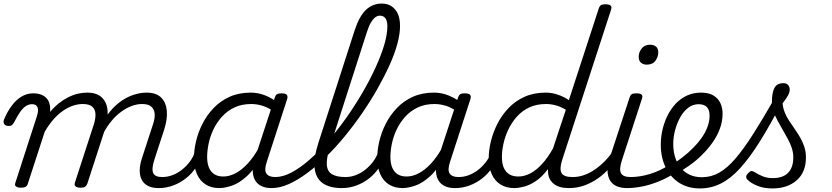

<svg xmlns="http://www.w3.org/2000/svg" viewBox="-38 -1039 4671 1078"><path d="M78 15Q64 15 53.5 9Q43 3 48 -12L169 -386Q180 -420 172.5 -437Q165 -454 142 -454Q123 -454 106.5 -443Q90 -432 74.5 -409.5Q59 -387 41 -352Q35 -342 29 -336.5Q23 -331 6 -332Q-10 -334 -15.5 -344.5Q-21 -355 -15 -369Q3 -412 27.5 -445Q52 -478 82.5 -496.5Q113 -515 148 -515Q172 -515 190.5 -508.5Q209 -502 221.5 -489.5Q234 -477 239.5 -458Q245 -439 244 -414L243 -410Q267 -439 293 -459.5Q319 -480 346 -493.5Q373 -507 399.5 -513Q426 -519 451 -519Q505 -519 533.5 -492Q562 -465 566 -418Q570 -371 551 -312L452 -7Q448 4 440 9.5Q432 15 413 15Q399 15 388.5 9Q378 3 382 -12L489 -341Q499 -373 498 -398.5Q497 -424 480.5 -439.5Q464 -455 426 -455Q399 -455 370 -445Q341 -435 313 -415Q285 -395 260 -366Q235 -337 213 -299L118 -7Q115 4 106 9.5Q97 15 78 15ZM852 17Q819 17 795.5 6Q772 -5 759.5 -26.5Q747 -48 746.5 -79.5Q746 -111 759 -151L821 -341Q832 -373 830.5 -398.5Q829 -424 812.5 -439.5Q796 -455 760 -455Q731 -455 701.5 -444Q672 -433 643 -412Q614 -391 588.5 -360.5Q563 -330 541 -288H512Q533 -349 564.5 -393Q596 -437 633.5 -465Q671 -493 710 -506Q749 -519 785 -519Q838 -519 866 -492Q894 -465 898.5 -418Q903 -371 884 -312L828 -140Q812 -89 822.5 -67Q833 -45 872 -45Q884 -45 889 -35.5Q894 -26 891.5 -14Q889 -2 879.5 7.5Q870 17 852 17Z M853 17Q840 17 835 7.5Q830 -2 832.5 -14Q835 -26 845 -35.5Q855 -45 873 -45Q902 -45 930 -55.5Q958 -66 983 -85.5Q1008 -105 1027.5 -131Q1047 -157 1058 -189Q1063 -202 1073.5 -202Q1084 -202 1092 -194Q1100 -186 1097 -173Q1085 -133 1061.5 -98Q1038 -63 1005.5 -37.5Q973 -12 934 2.5Q895 17 853 17Z M1194 17Q1149 17 1117 -3Q1085 -23 1068 -61Q1051 -99 1051 -151Q1051 -195 1062.5 -245Q1074 -295 1098.5 -343.5Q1123 -392 1161 -432Q1199 -472 1251 -495.5Q1303 -519 1370 -519Q1412 -519 1451.5 -503Q1491 -487 1523 -462L1511 -405Q1471 -434 1438 -444.5Q1405 -455 1373 -455Q1319 -455 1278 -435.5Q1237 -416 1207.5 -383Q1178 -350 1159.5 -310.5Q1141 -271 1133 -231Q1125 -191 1125 -158Q1125 -123 1135 -98.5Q1145 -74 1165 -61Q1185 -48 1216 -48Q1250 -48 1285 -66.5Q1320 -85 1354 -122Q1388 -159 1418 -214L1432 -171Q1394 -92 1350 -51.5Q1306 -11 1265 3Q1224 17 1194 17ZM1486 17Q1454 17 1430.5 6Q1407 -5 1394.5 -26.5Q1382 -48 1381 -77.5Q1380 -107 1391 -144L1504 -489Q1509 -505 1517 -510Q1525 -515 1541 -515Q1566 -515 1572.5 -506.5Q1579 -498 1574 -482L1461 -134Q1444 -85 1457.5 -65Q1471 -45 1507 -45Q1518 -45 1523 -35.5Q1528 -26 1526 -14Q1524 -2 1514 7.5Q1504 17 1486 17Z M1488 17Q1472 17 1467.5 7.5Q1463 -2 1467 -14Q1471 -26 1481.5 -35.5Q1492 -45 1508 -45Q1550 -45 1598.5 -70.5Q1647 -96 1699.5 -142Q1752 -188 1804.5 -248Q1857 -308 1905.5 -376.5Q1954 -445 1996 -517Q2038 -589 2069.5 -657.5Q2101 -726 2119 -786Q2137 -846 2137 -893Q2137 -908 2147.5 -916Q2158 -924 2172 -924Q2186 -924 2197 -916Q2208 -908 2208 -893Q2208 -849 2193 -793Q2178 -737 2149 -673Q2120 -609 2081.5 -541Q2043 -473 1997 -406Q1951 -339 1900 -276.5Q1849 -214 1795 -161Q1741 -108 1687.5 -68Q1634 -28 1583.5 -5.5Q1533 17 1488 17Z M1881 17Q1813 17 1774 -10.5Q1735 -38 1728.5 -94.5Q1722 -151 1750 -238L1953 -868Q1979 -948 2016.5 -983.5Q2054 -1019 2106 -1019Q2138 -1019 2161 -1003.5Q2184 -988 2196 -960.5Q2208 -933 2208 -893Q2208 -877 2197 -869.5Q2186 -862 2172 -862Q2158 -862 2147.5 -869.5Q2137 -877 2137 -893Q2137 -912 2132 -925Q2127 -938 2117.5 -944.5Q2108 -951 2094 -951Q2081 -951 2068.5 -941.5Q2056 -932 2044.5 -912.5Q2033 -893 2022 -859L1814 -212Q1794 -149 1797 -112.5Q1800 -76 1826.5 -60.5Q1853 -45 1901 -45Q1913 -45 1918.5 -35.5Q1924 -26 1921 -14Q1918 -2 1908 7.5Q1898 17 1881 17Z M1882 17Q1869 17 1864 7.5Q1859 -2 1861.5 -14Q1864 -26 1874 -35.5Q1884 -45 1902 -45Q1931 -45 1959 -55.5Q1987 -66 2012 -85.5Q2037 -105 2056.5 -131Q2076 -157 2087 -189Q2092 -202 2102.5 -202Q2113 -202 2121 -194Q2129 -186 2126 -173Q2114 -133 2090.5 -98Q2067 -63 2034.5 -37.5Q2002 -12 1963 2.5Q1924 17 1882 17Z M2223 17Q2178 17 2146 -3Q2114 -23 2097 -61Q2080 -99 2080 -151Q2080 -195 2091.5 -245Q2103 -295 2127.5 -343.5Q2152 -392 2190 -432Q2228 -472 2280 -495.5Q2332 -519 2399 -519Q2441 -519 2480.5 -503Q2520 -487 2552 -462L2540 -405Q2500 -434 2467 -444.5Q2434 -455 2402 -455Q2348 -455 2307 -435.5Q2266 -416 2236.5 -383Q2207 -350 2188.5 -310.5Q2170 -271 2162 -231Q2154 -191 2154 -158Q2154 -123 2164 -98.5Q2174 -74 2194 -61Q2214 -48 2245 -48Q2279 -48 2314 -66.5Q2349 -85 2383 -122Q2417 -159 2447 -214L2461 -171Q2423 -92 2379 -51.5Q2335 -11 2294 3Q2253 17 2223 17ZM2515 17Q2483 17 2459.5 6Q2436 -5 2423.5 -26.5Q2411 -48 2410 -77.5Q2409 -107 2420 -144L2533 -489Q2538 -505 2546 -510Q2554 -515 2570 -515Q2595 -515 2601.5 -506.5Q2608 -498 2603 -482L2490 -134Q2473 -85 2486.5 -65Q2500 -45 2536 -45Q2547 -45 2552 -35.5Q2557 -26 2555 -14Q2553 -2 2543 7.5Q2533 17 2515 17Z M2517 17Q2504 17 2499 7.5Q2494 -2 2496.5 -14Q2499 -26 2509 -35.5Q2519 -45 2537 -45Q2566 -45 2594 -55.5Q2622 -66 2647 -85.5Q2672 -105 2691.5 -131Q2711 -157 2722 -189Q2727 -202 2737.5 -202Q2748 -202 2756 -194Q2764 -186 2761 -173Q2749 -133 2725.5 -98Q2702 -63 2669.5 -37.5Q2637 -12 2598 2.5Q2559 17 2517 17Z M2850 17Q2805 17 2772.5 -3Q2740 -23 2723 -61Q2706 -99 2706 -151Q2706 -195 2718 -245Q2730 -295 2754.5 -343.5Q2779 -392 2817 -432Q2855 -472 2907 -495.5Q2959 -519 3026 -519Q3060 -519 3094 -507.5Q3128 -496 3156 -477L3323 -989Q3328 -1005 3336 -1010Q3344 -1015 3360 -1015Q3385 -1015 3391.5 -1006.5Q3398 -998 3392 -982L3118 -140Q3102 -89 3115 -67Q3128 -45 3176 -45Q3187 -45 3192 -35.5Q3197 -26 3195 -14Q3193 -2 3183 7.5Q3173 17 3156 17Q3128 17 3107 11Q3086 5 3071 -7Q3056 -19 3047.5 -36.5Q3039 -54 3039 -77L3038 -89Q3005 -45 2970 -22Q2935 1 2904 9Q2873 17 2850 17ZM2872 -48Q2906 -48 2939.5 -65.5Q2973 -83 3005.5 -118.5Q3038 -154 3067 -206L3139 -423Q3108 -441 3081 -448Q3054 -455 3028 -455Q2974 -455 2933 -435.5Q2892 -416 2863 -383Q2834 -350 2815.5 -310.5Q2797 -271 2788.5 -231Q2780 -191 2780 -158Q2780 -123 2790 -98.5Q2800 -74 2820.5 -61Q2841 -48 2872 -48Z M3158 17Q3145 17 3140 7.5Q3135 -2 3137.5 -14Q3140 -26 3150 -35.5Q3160 -45 3178 -45Q3210 -45 3241.5 -56Q3273 -67 3302.5 -87.5Q3332 -108 3358.5 -135Q3385 -162 3406 -194Q3414 -206 3424 -205Q3434 -204 3439 -195.5Q3444 -187 3439 -176Q3418 -136 3388 -100.5Q3358 -65 3321.5 -39Q3285 -13 3243.5 2Q3202 17 3158 17Z M3482 17Q3448 17 3423.5 6Q3399 -5 3386.5 -27Q3374 -49 3373 -80Q3372 -111 3385 -151L3496 -489Q3501 -505 3509 -510Q3517 -515 3534 -515Q3557 -515 3564.5 -507.5Q3572 -500 3566 -484L3454 -140Q3437 -89 3448.5 -67Q3460 -45 3502 -45Q3514 -45 3519 -35.5Q3524 -26 3522 -14Q3520 -2 3510 7.5Q3500 17 3482 17ZM3593 -676Q3574 -676 3561 -687Q3548 -698 3548 -720Q3548 -745 3564.5 -766.5Q3581 -788 3613 -788Q3632 -788 3645 -777.5Q3658 -767 3658 -745Q3658 -720 3642 -698Q3626 -676 3593 -676Z M3483 17Q3467 17 3462.5 7.5Q3458 -2 3462 -14Q3466 -26 3476.5 -35.5Q3487 -45 3503 -45Q3554 -45 3610.5 -62Q3667 -79 3718 -112Q3727 -118 3735.5 -113.5Q3744 -109 3749.5 -99Q3755 -89 3754.5 -79Q3754 -69 3746 -64Q3701 -36 3655 -18Q3609 0 3565 8.5Q3521 17 3483 17Z M3715 -105Q3755 -126 3791 -153.5Q3827 -181 3856 -211Q3881 -236 3901.5 -265Q3922 -294 3934 -326Q3946 -358 3946 -389Q3946 -421 3931 -437.5Q3916 -454 3883 -454Q3871 -454 3865.5 -464Q3860 -474 3861.5 -487Q3863 -500 3872 -509.5Q3881 -519 3898 -519Q3941 -519 3967.5 -503Q3994 -487 4006.5 -460.5Q4019 -434 4019 -401Q4019 -358 4004 -317Q3989 -276 3962.5 -238.5Q3936 -201 3902 -168Q3868 -134 3826.5 -105.5Q3785 -77 3741 -53Z M3892 19Q3849 19 3814.5 6.5Q3780 -6 3753.5 -28.5Q3727 -51 3708.5 -82Q3690 -113 3681 -149.5Q3672 -186 3672 -226Q3672 -268 3681.5 -310Q3691 -352 3709.5 -389.5Q3728 -427 3755.5 -456.5Q3783 -486 3819 -502.5Q3855 -519 3899 -519Q3908 -519 3911 -509.5Q3914 -500 3911 -487Q3908 -474 3901 -464Q3894 -454 3885 -454Q3852 -454 3826 -434Q3800 -414 3781.5 -381Q3763 -348 3752.5 -308.5Q3742 -269 3742 -231Q3742 -192 3752 -158Q3762 -124 3782.5 -98.5Q3803 -73 3833 -58.5Q3863 -44 3903 -44Q3955 -44 4000 -69.5Q4045 -95 4091 -148.5Q4137 -202 4190.5 -286Q4244 -370 4311 -487Q4318 -499 4330.5 -497.5Q4343 -496 4351 -486.5Q4359 -477 4352 -464Q4285 -335 4227.5 -243.5Q4170 -152 4117 -94Q4064 -36 4009 -8.5Q3954 19 3892 19Z M4299 19Q4251 19 4215 4.5Q4179 -10 4160 -29Q4152 -36 4151.5 -45.5Q4151 -55 4163 -67Q4173 -78 4181.5 -78.5Q4190 -79 4202 -71Q4218 -60 4243.5 -49.5Q4269 -39 4300 -39Q4358 -39 4387 -69Q4416 -99 4416 -155Q4416 -182 4407.5 -208Q4399 -234 4385 -259.5Q4371 -285 4356 -311Q4341 -337 4327 -363Q4313 -389 4304.5 -414.5Q4296 -440 4296 -467Q4296 -518 4310 -545Q4324 -572 4360 -572Q4379 -572 4387.5 -561Q4396 -550 4396 -537Q4396 -522 4388 -506Q4380 -490 4356 -459Q4358 -433 4367.5 -409Q4377 -385 4392 -362Q4407 -339 4423.5 -315.5Q4440 -292 4454.5 -267Q4469 -242 4478 -214.5Q4487 -187 4487 -155Q4487 -72 4435 -26.5Q4383 19 4299 19Z"/></svg>

Font: Playwrite RO Light
Style: Regular
Weight: 300
Version: Version 1.002